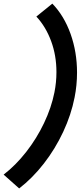

<svg xmlns="http://www.w3.org/2000/svg" viewBox="-73 -866 463 1074"><path d="M231.4 -349.1Q242.7 -405.3 242.7 -462.9Q242.7 -555.7 212.9 -636.2Q183.1 -716.8 130.4 -773.4L219.7 -845.7Q285.6 -777.8 321.8 -676.3Q357.9 -574.7 357.9 -460Q357.9 -389.2 344.2 -320.8Q325.2 -224.1 280.5 -128.4Q235.8 -32.7 172.1 49.1Q108.4 130.9 34.2 188L-52.7 110.8Q15.1 58.6 73.7 -16.4Q132.3 -91.3 173.3 -177.5Q214.4 -263.7 231.4 -349.1Z"/></svg>

Font: Reddit Sans Chocolate ExBold
Style: Italic
Weight: 800
Italic angle: -11.25°
Designer: Stephen Hutchings
Version: Version 1.013